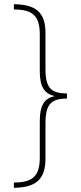

<svg xmlns="http://www.w3.org/2000/svg" viewBox="-20 -734 383 912"><path d="M46 133V158C148 157 196 120 196 20V-148C196 -242 225 -265 298 -266V-290C225 -291 196 -313 196 -406V-578C196 -677 148 -713 46 -714V-689C135 -689 169 -659 169 -570V-396C169 -325 189 -289 239 -278V-277C189 -267 169 -231 169 -158V14C169 103 135 133 46 133Z"/></svg>

Font: Noto Sans Lao Condensed Thin
Style: Regular
Weight: 100
Width: 3
Designer: Monotype Design Team
Foundry: Monotype Imaging Inc.
Version: Version 2.003